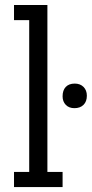

<svg xmlns="http://www.w3.org/2000/svg" viewBox="-20 -761 373 781"><path d="M234.6 -369.1Q234.6 -393.8 247.5 -407.4Q260.5 -421 284 -421Q306.2 -421 319.8 -407.4Q333.3 -393.8 333.3 -371.6Q333.3 -348.1 319.8 -334.6Q306.2 -321 282.7 -321Q260.5 -321 247.5 -334.6Q234.6 -348.1 234.6 -369.1ZM37 -61.7H98.8V-679H37V-740.7H172.8V-61.7H234.6V0H37Z"/></svg>

Font: Slabo 27px
Style: Regular
Weight: 400
Version: Version 1.02 Build 003a